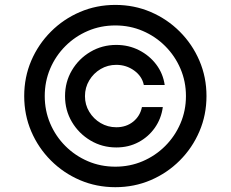

<svg xmlns="http://www.w3.org/2000/svg" viewBox="-20 -759 949 790"><path d="M247.6 -363.3Q247.6 -421.9 275.9 -469.7Q304.2 -517.6 352.3 -545.9Q400.4 -574.2 458.5 -574.2Q509.3 -574.2 552 -552.5Q594.7 -530.8 622.8 -493.7Q650.9 -456.5 657.7 -409.2H571.8Q564.5 -445.3 532 -468.8Q499.5 -492.2 458.5 -492.2Q423.3 -492.2 394 -474.9Q364.7 -457.5 347.2 -428.2Q329.6 -398.9 329.6 -363.3Q329.6 -328.1 347.2 -299.1Q364.7 -270 394 -252.7Q423.3 -235.4 458.5 -235.4Q499.5 -235.4 528.1 -258.5Q556.6 -281.7 564 -318.4H649.9Q643.6 -271 617.2 -233.4Q590.8 -195.8 550 -174.1Q509.3 -152.3 458.5 -152.3Q400.4 -152.3 352.3 -180.9Q304.2 -209.5 275.9 -257.3Q247.6 -305.2 247.6 -363.3ZM454.6 11.2Q377 11.2 309.1 -17.8Q241.2 -46.9 189.5 -98.6Q137.7 -150.4 108.6 -218.3Q79.6 -286.1 79.6 -363.8Q79.6 -441.4 108.6 -509.3Q137.7 -577.1 189.5 -628.9Q241.2 -680.7 309.1 -709.7Q377 -738.8 454.6 -738.8Q532.2 -738.8 600.1 -709.7Q668 -680.7 719.7 -628.9Q771.5 -577.1 800.5 -509.3Q829.6 -441.4 829.6 -363.8Q829.6 -286.1 800.5 -218.3Q771.5 -150.4 719.7 -98.6Q668 -46.9 600.1 -17.8Q532.2 11.2 454.6 11.2ZM454.6 -73.2Q514.6 -73.2 567.1 -95.7Q619.6 -118.2 659.7 -158.2Q699.7 -198.2 722.4 -251Q745.1 -303.7 745.1 -363.8Q745.1 -423.8 722.4 -476.6Q699.7 -529.3 659.7 -569.3Q619.6 -609.4 567.1 -631.8Q514.6 -654.3 454.6 -654.3Q394 -654.3 341.6 -631.8Q289.1 -609.4 249 -569.3Q209 -529.3 186.5 -476.6Q164.1 -423.8 164.1 -363.8Q164.1 -303.7 186.5 -251Q209 -198.2 249 -158.2Q289.1 -118.2 341.6 -95.7Q394 -73.2 454.6 -73.2Z"/></svg>

Font: Inter 17pt
Style: Regular
Weight: 400
Version: Version 4.001;git-66647c0bb